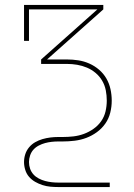

<svg xmlns="http://www.w3.org/2000/svg" viewBox="-20 -550 540 775"><path d="M215 205Q199 205 183 203.5Q167 202 151.5 197Q136 192 122 184Q108 176 97.5 164Q87 152 82 136Q77 120 77 104Q77 88 82 72.5Q87 57 97.5 44.5Q108 32 122 24Q136 16 151.5 11.5Q167 7 183 5Q199 3 215 3H233Q255 3 276.5 0.5Q298 -2 318.5 -9.5Q339 -17 357.5 -30Q376 -43 388.5 -61Q401 -79 406 -100.5Q411 -122 411 -144Q411 -144 411 -144Q411 -144 411 -144Q411 -165 407 -185.5Q403 -206 392.5 -224Q382 -242 366 -255.5Q350 -269 331 -277Q312 -285 291.5 -288.5Q271 -292 250 -292H146V-310L373 -512H97V-385H77V-530H397V-512L170 -310H250Q273 -310 296 -306.5Q319 -303 340.5 -293.5Q362 -284 380 -268.5Q398 -253 409.5 -233Q421 -213 426 -190Q431 -167 431 -144H421H431Q431 -144 431 -144Q431 -144 431 -144V-143Q431 -119 425 -95Q419 -71 405 -51Q391 -31 371 -16.5Q351 -2 328.5 6.5Q306 15 281.5 18Q257 21 233 21H215Q202 21 188.5 22.5Q175 24 162 27.5Q149 31 136.5 37.5Q124 44 115 54Q106 64 101.5 77.5Q97 91 97 104Q97 118 101.5 131Q106 144 115 154Q124 164 136.5 170.5Q149 177 162 180.5Q175 184 188.5 185.5Q202 187 215 187H423V205Z"/></svg>

Font: Iosevka Slab Thin
Style: Regular
Weight: 100
Monospace: yes
Designer: Belleve Invis
Foundry: Belleve Invis
Version: Version 11.1.0; ttfautohint (v1.8.3)